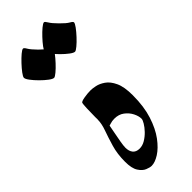

<svg xmlns="http://www.w3.org/2000/svg" viewBox="-265 -828 865 865"><g transform="rotate(-45 167.0 -395.5)"><path d="M168.9 -430.7Q179.2 -430.7 198.5 -426.8Q217.8 -422.9 238.3 -408.7Q258.8 -394.5 272.9 -364.3Q287.1 -334 287.1 -280.8Q287.1 -208.5 269.8 -154.8Q252.4 -101.1 226.1 -65.7Q199.7 -30.3 171.9 -12.7Q144 4.9 122.6 4.9Q111.8 4.9 94.7 -2Q77.6 -8.8 64 -29.8Q50.3 -50.8 50.3 -92.8Q50.3 -143.1 62.3 -183.3Q74.2 -223.6 85.9 -256.1Q97.7 -288.6 97.7 -314.5Q97.7 -320.3 110.4 -318.1Q123 -315.9 123 -303.2Q123 -293 118.9 -270.8Q114.7 -248.5 109.6 -222.2Q104.5 -195.8 100.3 -172.4Q96.2 -148.9 96.2 -136.7Q96.2 -114.7 106.7 -101.6Q117.2 -88.4 139.2 -88.4Q157.7 -88.4 175.5 -99.1Q193.4 -109.9 208 -125.2Q222.7 -140.6 231.4 -155.3Q240.2 -169.9 240.2 -177.7Q240.2 -194.8 230 -215.1Q219.7 -235.4 200.4 -250Q181.2 -264.6 153.3 -264.6Q138.7 -264.6 126.7 -260.5Q114.7 -256.3 107.9 -256.3Q102.5 -256.3 100.1 -278.3Q97.7 -300.3 97.7 -330.1Q97.7 -359.9 98.9 -385Q100.1 -410.2 101.6 -416.5Q103.5 -422.9 126 -426.8Q148.4 -430.7 168.9 -430.7ZM182.1 -682.6Q182.1 -676.3 170.7 -660.9Q159.2 -645.5 143.1 -628.2Q127 -610.8 112.3 -598.6Q97.7 -586.4 91.8 -586.4Q84 -586.4 68.4 -598.1Q52.7 -609.9 35.9 -626.7Q19 -643.6 7.3 -659.2Q-4.4 -674.8 -4.4 -682.6Q-4.4 -689.5 7.1 -704.8Q18.6 -720.2 34.7 -737.3Q50.8 -754.4 65.2 -766.6Q79.6 -778.8 85.9 -778.8Q91.3 -778.8 99.1 -765.1Q106.9 -751.5 130.9 -727.1Q154.8 -703.6 168.5 -695.8Q182.1 -688 182.1 -682.6ZM332 -699.7Q332 -693.4 320.6 -677.7Q309.1 -662.1 293 -644.8Q276.9 -627.4 262.2 -615.2Q247.6 -603 241.7 -603Q233.9 -603 218.3 -614.7Q202.6 -626.5 185.8 -643.3Q168.9 -660.2 157.2 -676Q145.5 -691.9 145.5 -699.7Q145.5 -706.5 157 -721.9Q168.5 -737.3 184.6 -754.4Q200.7 -771.5 215.3 -783.7Q230 -795.9 236.3 -795.9Q241.2 -795.9 249.3 -782Q257.3 -768.1 281.2 -744.1Q304.7 -720.2 318.4 -712.6Q332 -705.1 332 -699.7Z"/></g></svg>

Font: Awami Nastaliq
Style: Regular
Weight: 400
Designer: Peter Martin, SIL International
Foundry: SIL International
Version: Version 3.100